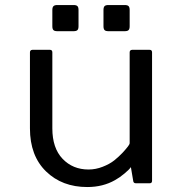

<svg xmlns="http://www.w3.org/2000/svg" viewBox="-20 -735 730 770"><path d="M100.1 -220.2C100.1 -147 121.6 -89.4 164.6 -47.6C207.5 -5.8 262.7 15.1 330.1 15.1C371.7 15.1 408.9 5.9 441.4 -12.7C453.8 -19.5 466.4 -28.3 479.2 -39.1C492.1 -49.8 500.7 -58.4 504.9 -64.9L514.2 -9.8C514.8 -3.3 518.4 0 524.9 0H580.1C586.6 0 589.8 -3.3 589.8 -9.8V-524.9C589.8 -531.7 586.6 -535.2 580.1 -535.2H509.8C503.3 -534.8 500 -531.4 500 -524.9V-160.2C500 -155.6 490.6 -143.1 471.7 -122.6C461.9 -112.1 450.8 -102 438.5 -92C426.1 -82.1 410.6 -73.5 391.8 -66.2C373.1 -58.8 354.2 -55.2 335 -55.2C293 -55.2 258.3 -69.5 231 -98.1C203.6 -126.8 189.9 -167.5 189.9 -220.2V-524.9C189.9 -531.7 186.7 -535.2 180.2 -535.2H109.9C103.4 -534.8 100.1 -531.4 100.1 -524.9ZM189.9 -629.9C189.9 -622.4 191.4 -617.2 194.3 -614.3C197.3 -611.3 202.5 -609.9 210 -609.9H274.9C282.4 -609.9 287.6 -611.3 290.5 -614.3C293.5 -617.2 294.9 -622.4 294.9 -629.9V-694.8C294.9 -702.3 293.5 -707.5 290.5 -710.4C287.6 -713.4 282.4 -714.8 274.9 -714.8H210C202.8 -714.8 197.7 -713.4 194.6 -710.4C191.5 -707.5 189.9 -702.3 189.9 -694.8ZM395 -629.9C395 -622.4 396.5 -617.2 399.4 -614.3C402.3 -611.3 407.6 -609.9 415 -609.9H480C487.5 -609.9 492.7 -611.3 495.6 -614.3C498.5 -617.2 500 -622.4 500 -629.9V-694.8C500 -702.3 498.5 -707.5 495.6 -710.4C492.7 -713.4 487.5 -714.8 480 -714.8H415C407.6 -714.8 402.3 -713.4 399.4 -710.4C396.5 -707.5 395 -702.3 395 -694.8Z"/></svg>

Font: Numans
Style: Regular
Weight: 400
Designer: Jovanny Lemonad
Foundry: Jovanny Lemonad
Version: Version 001.001